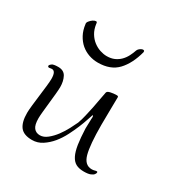

<svg xmlns="http://www.w3.org/2000/svg" viewBox="-92 -400 425 456"><g transform="rotate(30 120.5 -172.0)"><path d="M150.9 -100.1Q150.9 -103.5 151.1 -108.4Q151.4 -113.3 151.4 -118.2Q151.4 -123 151.6 -126.7Q151.9 -130.4 151.9 -131.8Q151.9 -135.3 150.6 -136.2Q149.4 -137.2 147.9 -130.9Q147 -128.9 144 -119.6Q141.1 -110.4 135.7 -97.4Q130.4 -84.5 122.8 -69.6Q115.2 -54.7 105 -42.2Q94.7 -29.8 82 -21.5Q69.3 -13.2 54.2 -13.2Q31.2 -13.2 21.7 -25.6Q12.2 -38.1 12.2 -63Q12.2 -70.3 13.7 -84.2Q15.1 -98.1 17.1 -113Q19 -127.9 20.5 -141.4Q22 -154.8 22 -162.1Q22 -183.1 11.2 -183.1Q8.8 -183.1 6.8 -182.6Q4.9 -182.1 3.9 -182.1Q0 -182.1 0 -186Q0 -187.5 4.2 -191.2Q8.3 -194.8 22 -194.8Q37.6 -194.8 43.7 -183.1Q49.8 -171.4 49.8 -155.8Q49.8 -148.9 48.6 -136.5Q47.4 -124 45.9 -110.4Q44.4 -96.7 43.2 -84.2Q42 -71.8 42 -65.9Q42 -47.4 48.1 -39.8Q54.2 -32.2 64.9 -32.2Q75.2 -32.2 85.2 -40.3Q95.2 -48.3 103.8 -59.8Q112.3 -71.3 118.7 -83.5Q125 -95.7 128.9 -104Q132.8 -114.7 135.7 -127.4Q138.7 -140.1 141.4 -153.1Q144 -166 146 -177.7Q147.9 -189.5 149.9 -198.2Q150.9 -202.6 159.2 -204.3Q167.5 -206.1 175.8 -206.1Q180.2 -206.1 180.2 -203.1Q180.2 -190.9 179.7 -169.9Q179.2 -148.9 179.2 -127Q179.2 -72.3 185.8 -48.1Q192.4 -23.9 211.9 -23.9Q216.3 -23.9 219.5 -24.9Q222.7 -25.9 225.1 -25.9Q227.1 -25.9 227.1 -23.9Q227.1 -25.4 227.1 -23.4Q227.1 -21.5 224.9 -18.3Q222.7 -15.1 216.6 -12.5Q210.4 -9.8 198.2 -9.8Q185.1 -9.8 176.5 -14.4Q168 -19 162.6 -29.8Q157.2 -40.5 154.5 -57.9Q151.9 -75.2 150.9 -100.1ZM26.9 -315.4Q25.9 -318.8 29.3 -323.2Q32.7 -327.6 37.1 -330.6Q41.5 -333.5 45.2 -333.7Q48.8 -334 48.8 -328.1Q50.8 -314 56.9 -304Q63 -293.9 71.5 -287.4Q80.1 -280.8 89.8 -277.6Q99.6 -274.4 108.4 -274.4Q120.1 -274.4 128.9 -278.3Q137.7 -282.2 144.3 -288.8Q150.9 -295.4 155.3 -304Q159.7 -312.5 162.6 -321.3Q164.1 -324.7 167.2 -327.1Q170.4 -329.6 173.3 -330.6Q176.3 -331.5 178.2 -330.6Q180.2 -329.6 179.7 -326.2Q170.4 -291 151.4 -270.8Q132.3 -250.5 97.7 -250.5Q85 -250.5 73 -254.6Q61 -258.8 51.5 -266.8Q42 -274.9 35.4 -287.1Q28.8 -299.3 26.9 -315.4Z"/></g></svg>

Font: Stalemate
Style: Regular
Weight: 400
Designer: Astigmatic (AOETI)
Foundry: Astigmatic (AOETI)
Version: Version 001.000